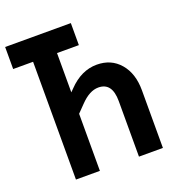

<svg xmlns="http://www.w3.org/2000/svg" viewBox="-132 -836 865 942"><g transform="rotate(-20 300.0 -365.0)"><path d="M104 0V-615H0V-730H343V-615H229V-410L244 -425Q311 -495 392 -495Q467 -495 512.5 -442Q558 -389 558 -301V0H433V-290Q433 -387 361 -387Q315 -387 267 -337L229 -298V0Z"/></g></svg>

Font: NKDuy Mono
Style: Bold
Weight: 700
Monospace: yes
Designer: NKDuy
Foundry: NKDuy
Version: Version 2.251; ttfautohint (v1.8.4.7-5d5b)